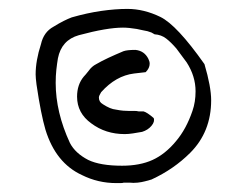

<svg xmlns="http://www.w3.org/2000/svg" viewBox="-20 -771 544 431"><path d="M241 -360Q200 -360 164 -378Q105 -405 82 -480Q77 -497 72 -522Q67 -547 62 -581Q61 -589 60.5 -594.5Q60 -600 60 -604Q60 -635 72 -672Q78 -699 100 -711Q113 -719 123 -724Q133 -729 141 -732Q176 -742 207.5 -746.5Q239 -751 266 -751Q303 -751 340 -733Q377 -715 439 -627Q454 -576 454 -546Q454 -475 407 -428Q370 -391 320 -368Q313 -366 305.5 -364Q298 -362 289 -361Q279 -360 271 -361H258Q255 -360 250.5 -360Q246 -360 241 -360ZM254 -399Q294 -399 322.5 -412Q351 -425 375 -454Q398 -481 412 -522Q419 -542 419 -566Q419 -600 399 -631L376 -662Q364 -676 353 -684.5Q342 -693 327 -694L320 -698Q318 -699 315.5 -699.5Q313 -700 311 -701Q307 -702 301 -703Q295 -704 287 -706Q269 -709 256 -709Q220 -709 157 -692Q118 -681 110 -640Q108 -628 106.5 -614.5Q105 -601 105 -585Q105 -519 137 -450Q149 -427 178 -412Q205 -399 254 -399ZM260 -470Q217 -470 185 -494Q153 -517 153 -554Q153 -581 168 -599Q170 -601 172.5 -604Q175 -607 179 -612Q186 -622 196 -627Q208 -634 223 -641Q238 -648 257 -656Q265 -659 284 -659Q304 -657 313 -639Q316 -633 316 -628Q316 -618 307 -609L281 -606Q240 -601 207 -564Q202 -556 202 -552Q202 -542 211 -537Q228 -526 240 -525Q250 -523 257 -522.5Q264 -522 269 -522Q277 -522 282 -522Q287 -522 291 -521H302Q310 -519 325 -506Q328 -498 320 -488.5Q312 -479 299 -475Q288 -473 278 -471.5Q268 -470 260 -470Z"/></svg>

Font: Mynerve
Style: Regular
Weight: 400
Designer: Carolina Short
Foundry: Carolina Short
Version: Version 1.000; ttfautohint (v1.8.4.7-5d5b)